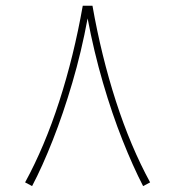

<svg xmlns="http://www.w3.org/2000/svg" viewBox="-20 -627 600 657"><path d="M263.2 -607.4H296.4Q326.7 -435.5 376.7 -280.5Q426.8 -125.5 493.7 -2.9L469.7 9.8Q435.1 -57.1 399.2 -147.5Q363.3 -237.8 332.3 -344Q301.3 -450.2 279.8 -564Q258.8 -450.2 227.5 -344Q196.3 -237.8 160.6 -147.5Q125 -57.1 89.8 9.8L65.9 -2.9Q132.8 -125.5 182.9 -280.5Q232.9 -435.5 263.2 -607.4Z"/></svg>

Font: Vazirmatn FD Thin
Style: Regular
Weight: 100
Designer: Saber Rastikerdar
Foundry: Saber Rastikerdar
Version: Version 33.003